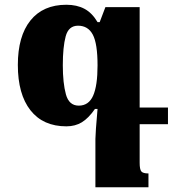

<svg xmlns="http://www.w3.org/2000/svg" viewBox="-20 -522 732 807"><path d="M567 0V162Q567 190 574 198.5Q581 207 604 207V265H381V62Q381 38 390 -64H379Q352 -25 324 -8Q296 9 259 9Q161 9 108 -58.5Q55 -126 55 -249Q55 -370 108 -436Q161 -502 259 -502Q303 -502 335 -485Q367 -468 390 -429H399L423 -492H567V-70H686V0ZM390 -247Q390 -339 370 -376.5Q350 -414 308 -414Q268 -414 256 -369Q244 -324 244 -248Q244 -173 257 -125.5Q270 -78 311 -78Q353 -78 371.5 -120Q390 -162 390 -247Z"/></svg>

Font: Noto Serif Armenian Black
Style: Regular
Weight: 900
Designer: Monotype Design team
Foundry: Monotype Imaging Inc.
Version: Version 1.000